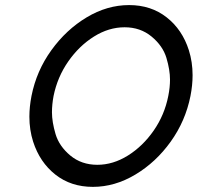

<svg xmlns="http://www.w3.org/2000/svg" viewBox="-20 -727 778 756"><path d="M470.7 -619.6Q408.2 -619.6 349.9 -583Q291.5 -546.4 248.8 -485.1Q206.1 -423.8 190.9 -349.1Q184.6 -315.4 184.6 -284.7Q184.6 -247.1 198.7 -199.2Q212.9 -151.4 256.8 -114.7Q300.8 -78.1 363.3 -78.1Q425.3 -78.1 483.9 -114.7Q542.5 -151.4 585.2 -212.9Q627.9 -274.4 642.6 -349.1Q649.4 -382.8 649.4 -413.6Q649.4 -451.7 635.3 -499Q621.1 -546.4 576.9 -583Q532.7 -619.6 470.7 -619.6ZM345.7 8.8Q259.3 8.8 198 -39.6Q136.7 -87.9 110.4 -169.4Q95.7 -215.8 95.7 -267.6Q95.7 -306.6 104 -349.1Q123.5 -447.8 182.1 -529.1Q240.7 -610.4 321.3 -658.7Q401.9 -707 488.3 -707Q574.7 -707 636.2 -658.7Q697.8 -610.4 723.6 -529.3Q738.3 -482.9 738.3 -430.7Q738.3 -391.6 730 -349.1Q710.4 -250.5 652.1 -169.2Q593.8 -87.9 512.9 -39.6Q432.1 8.8 345.7 8.8Z"/></svg>

Font: Qaz
Style: Italic
Weight: 400
Italic angle: -11.25°
Designer: GGBotNet
Foundry: f0n7
Version: 0.70